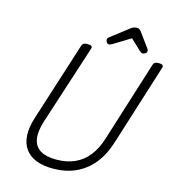

<svg xmlns="http://www.w3.org/2000/svg" viewBox="-186 -1535 1541 1706"><g transform="rotate(15 584.5 -682.0)"><path d="M458 19Q368 19 304 -7Q240 -33 204 -83Q168 -133 163.5 -206Q159 -279 189 -373L422 -1103Q427 -1117 438.5 -1123.5Q450 -1130 474 -1130Q497 -1130 508 -1123Q519 -1116 514 -1100L275 -362Q244 -263 256 -197Q268 -131 321.5 -98.5Q375 -66 468 -66Q564 -66 637.5 -99Q711 -132 763 -198Q815 -264 845 -362L1078 -1103Q1083 -1117 1094.5 -1123.5Q1106 -1130 1129 -1130Q1177 -1130 1168 -1100L932 -351Q894 -228 827 -146Q760 -64 667.5 -22.5Q575 19 458 19ZM655 -1176Q643 -1176 634.5 -1188Q626 -1200 626 -1211Q626 -1220 629.5 -1225Q633 -1230 637 -1234L802 -1361Q817 -1373 830.5 -1378Q844 -1383 860 -1383Q873 -1383 883 -1376.5Q893 -1370 902 -1357L997 -1227Q1002 -1220 1002.5 -1214.5Q1003 -1209 1003 -1204Q1003 -1192 990 -1184Q977 -1176 968 -1176Q958 -1176 951 -1180.5Q944 -1185 936 -1192L841 -1282L686 -1187Q679 -1183 671 -1179.5Q663 -1176 655 -1176Z"/></g></svg>

Font: Playwrite CU
Style: Regular
Weight: 400
Designer: Veronika Burian, José Scaglione
Foundry: TypeTogether
Version: Version 1.002